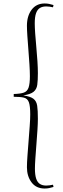

<svg xmlns="http://www.w3.org/2000/svg" viewBox="-20 -850 365 1105"><path d="M237 235Q188 235 161.5 199.5Q135 164 135 113Q135 87 138 47Q141 7 144.5 -38.5Q148 -84 151 -124.5Q154 -165 154 -191Q154 -241 146 -262Q138 -283 117.5 -288Q97 -293 59 -293V-309Q97 -310 117 -317Q137 -324 144.5 -346Q152 -368 152 -412Q152 -439 149.5 -478.5Q147 -518 143.5 -561.5Q140 -605 137.5 -642.5Q135 -680 135 -702Q135 -758 162 -794Q189 -830 237 -830Q251 -830 263 -827.5Q275 -825 288 -821L285 -808Q275 -810 266 -811.5Q257 -813 246 -813Q224 -813 209.5 -804Q195 -795 187.5 -774Q180 -753 180 -715Q180 -694 182.5 -657.5Q185 -621 189 -579Q193 -537 195.5 -497Q198 -457 198 -429Q198 -388 194.5 -362Q191 -336 173 -321.5Q155 -307 114 -301Q155 -295 172.5 -281.5Q190 -268 194 -241.5Q198 -215 198 -166Q198 -142 195.5 -102Q193 -62 189.5 -18.5Q186 25 183.5 62.5Q181 100 181 120Q181 156 188 177.5Q195 199 209.5 208.5Q224 218 246 218Q257 218 266 216.5Q275 215 285 213L288 226Q275 230 263 232.5Q251 235 237 235Z"/></svg>

Font: Literata 60pt ExtraLight
Style: Regular
Weight: 250
Designer: Latin by Veronika Burian and Jose Scaglione. Greek by Irene Vlachou. Cyrillic by Vera Evstafieva.
Foundry: TypeTogether
Version: Version 3.103;gftools[0.9.29]